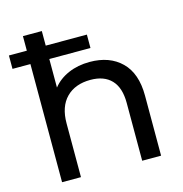

<svg xmlns="http://www.w3.org/2000/svg" viewBox="-109 -842 899 942"><g transform="rotate(-15 340.5 -371.0)"><path d="M594 -305V0H498V-294Q498 -371 461 -410Q424 -449 355 -449Q277 -449 232 -403.5Q187 -358 187 -273V0H91V-742H187V-455Q217 -493 265.5 -514Q314 -535 374 -535Q475 -535 534.5 -476.5Q594 -418 594 -305ZM0 -668H396V-600H0Z"/></g></svg>

Font: Idrija
Style: Regular
Weight: 500
Designer: Julieta Ulanovsky
Foundry: Julieta Ulanovsky
Version: Version 7.200